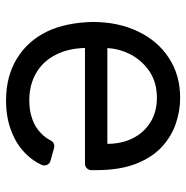

<svg xmlns="http://www.w3.org/2000/svg" viewBox="-11 -582 604 622"><g transform="rotate(90 291.0 -271.0)"><path d="M169.7 -23.8Q112.9 -58.2 82 -121.8Q53.3 -182.2 51.1 -268.5Q51.1 -352.3 82 -416.2Q112.9 -480.8 168 -516.3Q223.4 -552.6 296.9 -552.6Q339.8 -552.6 381 -538.4Q422.6 -524.1 456.7 -492.5Q490.8 -460.6 511 -408.4Q531.2 -356.2 531.2 -279.8V-265.3Q531.2 -256.4 525.2 -250.4Q519.2 -244.3 510.7 -244.3H135.3Q137.1 -189.6 156.6 -151.3Q177.9 -108.3 216.3 -86.3Q254.6 -63.9 305.4 -63.9Q338.8 -63.9 365.4 -73.5Q392.4 -82.7 411.6 -101.9Q425.8 -115.1 435.4 -133.9Q437.9 -139.2 442.8 -142Q447.8 -144.9 453.5 -144.9Q457.4 -144.9 459.2 -144.2L501.1 -132.5Q507.8 -130.7 511.9 -125Q516 -119.3 516 -112.6Q516 -107.6 514.2 -104Q501.1 -75.6 479.8 -54.3Q450.3 -23.1 405.2 -6Q361.5 11.4 305.4 11.4Q226.9 11.4 169.7 -23.8ZM446 -316.8Q446 -362.9 427.9 -399.1Q409.8 -435.4 376.1 -456.3Q342.3 -477.3 296.9 -477.3Q246.8 -477.3 210.6 -452.8Q174 -427.6 154.5 -388.5Q137.8 -354.4 135.7 -316.8Z"/></g></svg>

Font: DeltaSans
Style: Regular
Weight: 400
Designer: Rasmus Andersson
Foundry: rsms
Version: Version 3.012